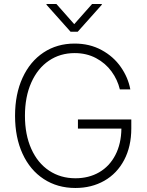

<svg xmlns="http://www.w3.org/2000/svg" viewBox="-20 -936 741 966"><path d="M355.5 -668.9Q282.7 -668.9 226.1 -630.6Q169.4 -592.3 137.5 -520.8Q105.5 -449.2 105.5 -353.5Q105.5 -258.3 137.5 -187Q169.4 -115.7 227.1 -77.4Q284.7 -39.1 359.4 -39.1Q426.8 -39.1 478.8 -69.1Q530.8 -99.1 560.3 -155.8Q589.8 -212.4 590.8 -289.1H372.1V-335H640.6V-290Q640.6 -199.2 604.7 -131.1Q568.8 -63 504.9 -26.6Q440.9 9.8 359.4 9.8Q269 9.8 200.2 -35.2Q131.3 -80.1 93.5 -162.4Q55.7 -244.6 55.7 -353.5Q55.7 -462.4 93.5 -544.7Q131.3 -627 199.2 -671.9Q267.1 -716.8 355.5 -716.8Q431.2 -716.8 491 -684.3Q550.8 -651.9 587.6 -599.1Q624.5 -546.4 635.7 -486.3H583Q571.3 -535.2 541 -576.7Q510.7 -618.2 463.1 -643.6Q415.5 -668.9 355.5 -668.9ZM353.5 -814.5 443.4 -916H492.2V-912.1L371.1 -776.4H335L213.9 -912.1V-916H263.7Z"/></svg>

Font: Pretendard GOV ExtraLight
Style: Regular
Weight: 200
Designer: Base glyphs from Inter by Rasmus Andersson; Hangeul glyphs from Noto Sans CJK(Source Han Sans) by Jang Soo-young and Kan
Foundry: Kil Hyung-jin
Version: Version 1.309